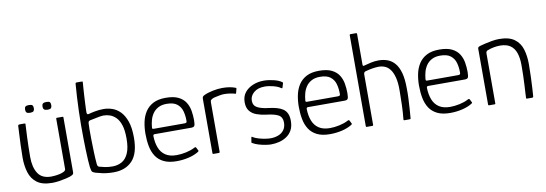

<svg xmlns="http://www.w3.org/2000/svg" viewBox="-55 -1073 4108 1444"><g transform="rotate(-10 1999.0 -351.0)"><path d="M251 4Q176 4 135.5 -26Q95 -56 79 -107Q63 -158 63 -220Q63 -268 65 -315.5Q67 -363 69 -402Q71 -441 72 -462Q73 -469 76 -470.5Q79 -472 86 -472H118Q125 -472 127 -471Q129 -470 128 -462Q128 -455 126.5 -430Q125 -405 123.5 -369.5Q122 -334 121 -293.5Q120 -253 120 -216Q120 -137 150.5 -90.5Q181 -44 251 -44Q259 -44 277.5 -45.5Q296 -47 316 -51.5Q336 -56 349.5 -63.5Q363 -71 363 -82V-465Q363 -468 364 -470Q365 -472 367 -472H412Q414 -472 416 -471Q418 -470 418 -466V-48Q418 -36 412 -31Q406 -26 388 -19Q380 -16 357 -10.5Q334 -5 305 -0.5Q276 4 251 4ZM211 -573Q211 -559 204.5 -551.5Q198 -544 177 -544Q158 -544 151 -551.5Q144 -559 144 -573Q144 -589 151 -596Q158 -603 177 -603Q198 -603 204.5 -596Q211 -589 211 -573ZM344 -573Q344 -559 338 -551.5Q332 -544 311 -544Q292 -544 284.5 -551.5Q277 -559 277 -573Q277 -589 284.5 -596Q292 -603 311 -603Q332 -603 338 -596Q344 -589 344 -573Z M720 6Q670 6 630.5 -3Q591 -12 583 -15Q569 -20 563 -24Q557 -28 554.5 -36.5Q552 -45 549 -63Q547 -81 544.5 -117.5Q542 -154 541 -198Q540 -242 539 -282Q537 -386 540.5 -494.5Q544 -603 552 -700Q552 -703 554 -705.5Q556 -708 561 -708H599Q607 -708 607.5 -704.5Q608 -701 607 -696Q606 -681 604 -655.5Q602 -630 600.5 -601Q599 -572 597.5 -545Q596 -518 595.5 -498.5Q595 -479 595 -473Q595 -463 599.5 -459.5Q604 -456 612 -459Q629 -464 661 -470Q693 -476 725 -476Q758 -476 791 -465Q824 -454 851.5 -426.5Q879 -399 896.5 -350Q914 -301 914 -225Q914 -104 862 -49Q810 6 720 6ZM718 -39Q758 -39 789.5 -56.5Q821 -74 839.5 -115.5Q858 -157 858 -228Q858 -292 845 -331Q832 -370 810.5 -391Q789 -412 765 -420Q741 -428 718 -428Q704 -428 681.5 -424Q659 -420 639.5 -415.5Q620 -411 612 -410Q607 -409 602.5 -405Q598 -401 597 -392Q596 -377 595.5 -342.5Q595 -308 596 -262.5Q597 -217 598.5 -168.5Q600 -120 604 -77Q605 -67 608 -62.5Q611 -58 617 -55Q633 -50 660 -44.5Q687 -39 718 -39Z M1004 -237Q1004 -284 1013 -327Q1022 -370 1044 -404Q1066 -438 1104 -458Q1142 -478 1200 -478Q1261 -478 1297 -460Q1333 -442 1351.5 -412.5Q1370 -383 1376 -347Q1382 -311 1382 -275Q1382 -239 1375 -231Q1368 -223 1355 -223H1070Q1068 -223 1064 -221Q1060 -219 1060 -210Q1061 -160 1076 -121Q1091 -82 1123.5 -60.5Q1156 -39 1208 -39Q1242 -39 1279.5 -47Q1317 -55 1344 -69Q1351 -73 1355.5 -73.5Q1360 -74 1363 -67L1373 -47Q1376 -43 1374.5 -40.5Q1373 -38 1369 -35Q1337 -15 1292.5 -4.5Q1248 6 1201 6Q1141 6 1102.5 -13Q1064 -32 1042.5 -65Q1021 -98 1012.5 -142Q1004 -186 1004 -237ZM1325 -284Q1325 -322 1315.5 -355.5Q1306 -389 1279 -410.5Q1252 -432 1199 -432Q1161 -432 1134.5 -417.5Q1108 -403 1092.5 -380Q1077 -357 1070 -330.5Q1063 -304 1061 -280Q1060 -271 1061.5 -267.5Q1063 -264 1072 -264H1307Q1317 -264 1321.5 -267.5Q1326 -271 1325 -284Z M1632 -477Q1689 -477 1729 -462Q1733 -461 1735.5 -459Q1738 -457 1737 -453L1729 -422Q1728 -418 1725.5 -417Q1723 -416 1719 -418Q1702 -423 1681 -426Q1660 -429 1639 -429Q1623 -429 1604.5 -425.5Q1586 -422 1570 -418.5Q1554 -415 1547 -411Q1542 -408 1536 -403.5Q1530 -399 1530 -385V-8Q1530 -3 1528.5 -1.5Q1527 0 1523 0H1481Q1478 0 1476.5 -1.5Q1475 -3 1475 -7V-419Q1475 -433 1479 -438Q1483 -443 1491 -447Q1520 -461 1559.5 -469Q1599 -477 1632 -477Z M1784 -73Q1785 -77 1787.5 -77Q1790 -77 1793 -74Q1809 -64 1833.5 -56.5Q1858 -49 1883 -45Q1908 -41 1926 -41Q1957 -41 1984 -51Q2011 -61 2028 -83.5Q2045 -106 2045 -141Q2045 -182 2015.5 -198.5Q1986 -215 1922 -222Q1883 -227 1850.5 -239Q1818 -251 1799 -275.5Q1780 -300 1780 -341Q1780 -386 1803.5 -415.5Q1827 -445 1865.5 -461Q1904 -477 1948 -477Q1983 -477 2023.5 -467.5Q2064 -458 2086 -441Q2089 -439 2089.5 -437.5Q2090 -436 2089 -432L2079 -400Q2077 -394 2069 -399Q2051 -413 2015.5 -422.5Q1980 -432 1948 -432Q1896 -432 1865.5 -406Q1835 -380 1835 -344Q1835 -306 1865.5 -290Q1896 -274 1949 -268Q1983 -264 2010.5 -256.5Q2038 -249 2057.5 -236Q2077 -223 2087.5 -200.5Q2098 -178 2098 -145Q2098 -102 2082.5 -73.5Q2067 -45 2040.5 -27.5Q2014 -10 1983 -2.5Q1952 5 1921 5Q1906 5 1880 1Q1854 -3 1827.5 -11Q1801 -19 1783 -30Q1779 -32 1778 -33.5Q1777 -35 1778 -39Z M2175 -237Q2175 -284 2184 -327Q2193 -370 2215 -404Q2237 -438 2275 -458Q2313 -478 2371 -478Q2432 -478 2468 -460Q2504 -442 2522.5 -412.5Q2541 -383 2547 -347Q2553 -311 2553 -275Q2553 -239 2546 -231Q2539 -223 2526 -223H2241Q2239 -223 2235 -221Q2231 -219 2231 -210Q2232 -160 2247 -121Q2262 -82 2294.5 -60.5Q2327 -39 2379 -39Q2413 -39 2450.5 -47Q2488 -55 2515 -69Q2522 -73 2526.5 -73.5Q2531 -74 2534 -67L2544 -47Q2547 -43 2545.5 -40.5Q2544 -38 2540 -35Q2508 -15 2463.5 -4.5Q2419 6 2372 6Q2312 6 2273.5 -13Q2235 -32 2213.5 -65Q2192 -98 2183.5 -142Q2175 -186 2175 -237ZM2496 -284Q2496 -322 2486.5 -355.5Q2477 -389 2450 -410.5Q2423 -432 2370 -432Q2332 -432 2305.5 -417.5Q2279 -403 2263.5 -380Q2248 -357 2241 -330.5Q2234 -304 2232 -280Q2231 -271 2232.5 -267.5Q2234 -264 2243 -264H2478Q2488 -264 2492.5 -267.5Q2497 -271 2496 -284Z M2646 -6Q2646 -180 2646 -354Q2646 -528 2646 -702Q2646 -708 2652 -708Q2663 -708 2674 -708Q2685 -708 2696 -708Q2702 -708 2702 -702Q2702 -643 2702 -584Q2702 -525 2702 -466Q2702 -460 2704.5 -457.5Q2707 -455 2713 -457Q2738 -464 2767 -470.5Q2796 -477 2827 -477Q2862 -477 2893 -466Q2924 -455 2948 -428Q2972 -401 2985.5 -353.5Q2999 -306 2999 -234Q3000 -196 2998 -155.5Q2996 -115 2993.5 -76.5Q2991 -38 2988 -6Q2988 -2 2985.5 -1Q2983 0 2977 0Q2968 0 2959.5 0Q2951 0 2943 0Q2936 0 2934.5 -2Q2933 -4 2934 -11Q2939 -59 2941 -114.5Q2943 -170 2943 -222Q2944 -285 2933.5 -325.5Q2923 -366 2905.5 -389Q2888 -412 2865.5 -421Q2843 -430 2819 -430Q2798 -430 2770.5 -425.5Q2743 -421 2719 -414Q2712 -413 2707 -408Q2702 -403 2702 -390V-6Q2702 0 2696 0H2652Q2646 0 2646 -6Z M3093 -237Q3093 -284 3102 -327Q3111 -370 3133 -404Q3155 -438 3193 -458Q3231 -478 3289 -478Q3350 -478 3386 -460Q3422 -442 3440.5 -412.5Q3459 -383 3465 -347Q3471 -311 3471 -275Q3471 -239 3464 -231Q3457 -223 3444 -223H3159Q3157 -223 3153 -221Q3149 -219 3149 -210Q3150 -160 3165 -121Q3180 -82 3212.5 -60.5Q3245 -39 3297 -39Q3331 -39 3368.5 -47Q3406 -55 3433 -69Q3440 -73 3444.5 -73.5Q3449 -74 3452 -67L3462 -47Q3465 -43 3463.5 -40.5Q3462 -38 3458 -35Q3426 -15 3381.5 -4.5Q3337 6 3290 6Q3230 6 3191.5 -13Q3153 -32 3131.5 -65Q3110 -98 3101.5 -142Q3093 -186 3093 -237ZM3414 -284Q3414 -322 3404.5 -355.5Q3395 -389 3368 -410.5Q3341 -432 3288 -432Q3250 -432 3223.5 -417.5Q3197 -403 3181.5 -380Q3166 -357 3159 -330.5Q3152 -304 3150 -280Q3149 -271 3150.5 -267.5Q3152 -264 3161 -264H3396Q3406 -264 3410.5 -267.5Q3415 -271 3414 -284Z M3587 0Q3580 0 3580 -6Q3580 -113 3580 -220Q3580 -327 3580 -434Q3580 -440 3583.5 -444Q3587 -448 3599 -452Q3613 -456 3638 -462Q3663 -468 3692.5 -473Q3722 -478 3747 -478Q3822 -478 3863 -448Q3904 -418 3919.5 -367Q3935 -316 3935 -253Q3935 -205 3933 -157Q3931 -109 3929 -70Q3927 -31 3925 -10Q3924 -3 3922 -1.5Q3920 0 3913 0H3880Q3873 0 3871 -2Q3869 -4 3870 -10Q3870 -17 3871.5 -42.5Q3873 -68 3875 -104Q3877 -140 3878 -180Q3879 -220 3879 -256Q3879 -311 3865.5 -349.5Q3852 -388 3822.5 -408Q3793 -428 3746 -428Q3722 -428 3697.5 -423.5Q3673 -419 3653 -411Q3647 -410 3641 -405Q3635 -400 3635 -388Q3635 -328 3635 -264Q3635 -200 3635 -135.5Q3635 -71 3635 -6Q3635 0 3630 0Z"/></g></svg>

Font: Glory Thin Light
Style: Regular
Weight: 300
Version: Version 1.011